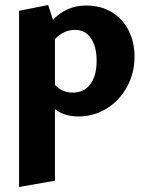

<svg xmlns="http://www.w3.org/2000/svg" viewBox="-20 -456 588 765"><path d="M516 -230Q516 -164 485.5 -109Q455 -54 404 -23Q353 8 293 8Q236 8 199 -21V264L56 289V-413L172 -436L191 -377Q245 -434 324 -434Q382 -434 425.5 -407.5Q469 -381 492.5 -334.5Q516 -288 516 -230ZM365 -214Q365 -270 342.5 -303.5Q320 -337 279 -337Q235 -337 199 -301V-118Q227 -87 270 -87Q315 -87 340 -120.5Q365 -154 365 -214Z"/></svg>

Font: Ysabeau Ultrabold
Style: Regular
Weight: 800
Designer: Christian Thalmann (Catharsis Fonts)
Version: Version 0.003